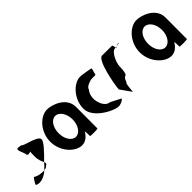

<svg xmlns="http://www.w3.org/2000/svg" viewBox="124 -1351 2154 2154"><g transform="rotate(-45 1201.0 -274.0)"><path d="M17 -46C64 -14 146 -43 202 -95C165 -91 103 -98 67 -124C59 -124 17 -56 17 -46ZM182 -378C182 -340 207 -344 237 -354C235 -333 235 -306 235 -279C235 -218 255 -184 265 -161C345 -239 430 -329 426 -362C426 -424 220 -450 220 -475C139 -490 139 -490 182 -378ZM202 -95C227 -98 246 -105 246 -114C276 -128 274 -140 265 -161C244 -137 223 -114 202 -95Z M475 -274C475 -118 594 8 702 8C754 8 800 -28 830 -80C836 -76 836 -4 836 -4C836 3 955 2 955 -5L956 -347C956 -500 778 -558 702 -556C594 -554 475 -430 475 -274ZM609 -274C609 -366 657 -440 719 -440C780 -440 830 -366 830 -274C830 -184 781 -109 719 -109C656 -109 609 -184 609 -274Z M1000 -272C1000 -118 1247 0 1311 -11C1368 -22 1391 -52 1383 -52L1263 -114C1227 -114 1186 -150 1169 -210C1147 -270 1161 -346 1197 -382C1197 -416 1277 -445 1310 -445C1344 -445 1367 -441 1367 -452C1367 -462 1391 -530 1383 -530C1383 -530 1264 -554 1227 -554C1128 -554 1000 -428 1000 -272Z M1434 -145 1527 -14C1527 -6 1535 -135 1546 -135C1556 -142 1564 -194 1594 -201C1613 -201 1623 -258 1623 -318C1623 -378 1678 -501 1728 -501C1728 -501 1733 -502 1741 -503C1739 -520 1734 -546 1728 -546C1728 -546 1623 -547 1570 -547C1499 -547 1439 -225 1434 -145ZM1741 -503C1742 -498 1742 -494 1742 -491C1742 -494 1748 -500 1757 -505C1751 -504 1746 -504 1741 -503ZM1757 -505C1787 -510 1826 -517 1799 -517C1783 -517 1768 -511 1757 -505Z M1894 -274C1894 -118 2013 8 2121 8C2173 8 2219 -28 2249 -80C2255 -76 2255 -4 2255 -4C2255 3 2374 2 2374 -5L2375 -347C2375 -500 2197 -558 2121 -556C2013 -554 1894 -430 1894 -274ZM2028 -274C2028 -366 2076 -440 2138 -440C2199 -440 2249 -366 2249 -274C2249 -184 2200 -109 2138 -109C2075 -109 2028 -184 2028 -274Z"/></g></svg>

Font: Ampere
Style: SCSuCnd
Weight: 400
Version: Version 1